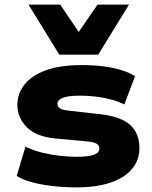

<svg xmlns="http://www.w3.org/2000/svg" viewBox="-20 -798 657 829"><path d="M312 11Q257 11 208.5 5.5Q160 0 120.5 -10.5Q81 -21 52 -38L90 -165Q122 -149 160 -139.5Q198 -130 237 -125.5Q276 -121 309 -121Q360 -121 384.5 -129.5Q409 -138 409 -156Q409 -170 398 -177Q387 -184 360 -187L219 -200Q135 -208 95 -249.5Q55 -291 55 -345Q55 -393 85 -432Q115 -471 176.5 -494Q238 -517 333 -517Q382 -517 426 -511.5Q470 -506 505 -495Q540 -484 563 -469L517 -347Q491 -360 459 -368.5Q427 -377 393 -381Q359 -385 326 -385Q273 -385 250.5 -375.5Q228 -366 228 -350Q228 -337 239 -330Q250 -323 278 -320L412 -305Q501 -295 541.5 -259Q582 -223 582 -158Q582 -106 549 -67.5Q516 -29 455.5 -9Q395 11 312 11ZM236 -562 103 -778H240L320 -660L401 -778H537L404 -562Z"/></svg>

Font: Nunito Sans 7pt SemiExpanded Black
Style: Regular
Weight: 900
Width: 6
Designer: Vernon Adams
Foundry: Vernon Adams
Version: Version 3.101;gftools[0.9.27]